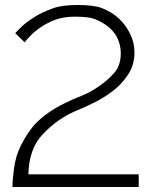

<svg xmlns="http://www.w3.org/2000/svg" viewBox="-20 -751 615 771"><path d="M30 0Q30 -27 36 -73Q43 -126 64 -167Q94 -226 126 -258Q169 -301 235 -334Q272 -353 309 -367Q348 -383 381 -407Q415 -431 440 -460Q465 -489 465 -537Q465 -566 454 -592Q444 -618 418 -641Q391 -663 359 -675Q337 -684 279 -684Q237 -684 203 -672Q169 -659 144 -642Q119 -625 103 -608Q86 -591 79 -581L41 -618Q46 -623 65 -642Q84 -661 116 -681Q148 -702 191 -717Q227 -731 291 -731Q355 -731 388 -719Q429 -703 457 -677Q485 -651 502 -616Q520 -581 520 -540Q520 -490 494 -451Q468 -412 433 -385.5Q398 -359 360 -340Q311 -316 295 -310Q213 -278 149 -209Q96 -151 94 -51H537V0Z"/></svg>

Font: Oxford Sans
Style: Regular
Weight: 300
Designer: Matt McInerney, Pablo Impallari, Rodrigo Fuenzalida
Foundry: Matt McInerney, Pablo Impallari, Rodrigo Fuenzalida
Version: Version 3.000g; ttfautohint (v1.5) -l 8 -r 28 -G 28 -x 14 -D